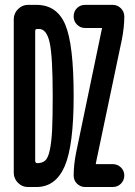

<svg xmlns="http://www.w3.org/2000/svg" viewBox="-20 -750 540 770"><path d="M321.3 -637.7Q302.7 -637.7 289.1 -650.9Q275.4 -664.1 275.4 -684.1Q275.4 -704.1 288.6 -717.3Q301.8 -730.5 321.3 -730.5H431.6Q451.2 -730.5 464.8 -716.8Q478.5 -703.1 478.5 -683.6Q478.5 -641.6 468.8 -591.8L364.3 -94.7V-93.8Q364.3 -91.8 365.2 -91.8H431.6Q451.2 -91.8 464.8 -78.6Q478.5 -65.4 478.5 -46.4Q478.5 -27.3 465.3 -13.7Q452.1 0 431.6 0H321.3Q302.7 0 289.1 -13.2Q275.4 -26.4 275.4 -45.9Q275.4 -87.9 285.2 -137.7L388.7 -634.8Q388.7 -635.7 389.6 -635.7Q389.6 -637.7 388.7 -637.7ZM121.1 -625V-105.5Q121.1 -96.7 128.9 -95.7H129.9Q149.4 -95.7 161.1 -106Q172.9 -116.2 179.7 -147.9Q186.5 -179.7 189 -228.5Q191.4 -277.3 191.4 -365.2Q191.4 -524.4 179.2 -579.1Q167 -633.8 136.7 -633.8H128.9Q121.1 -633.8 121.1 -625ZM91.8 0Q68.4 0 51.8 -17.1Q35.2 -34.2 35.2 -56.6V-672.9Q35.2 -696.3 52.2 -713.4Q69.3 -730.5 91.8 -730.5H126Q208 -730.5 241.7 -651.4Q275.4 -572.3 275.4 -365.2Q275.4 -166 239.3 -83Q203.1 0 126 0H121.1Z"/></svg>

Font: Rounded Mgen+ 2m medium
Style: Regular
Weight: 500
Designer: [Source Han Sans]
Ryoko NISHIZUKA  (kana & ideographs); Paul D. Hunt (Latin, Greek & Cyrillic); Wenlong ZHANG  (bopomofo
Version: Version 1.059.20150602